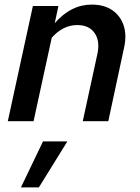

<svg xmlns="http://www.w3.org/2000/svg" viewBox="-20 -527 611 835"><path d="M14 0 123 -501H234L218 -426Q288 -507 379 -507Q433 -507 468.5 -482.5Q504 -458 518 -415.5Q532 -373 519 -317L451 0H340L403 -290Q416 -347 392 -382.5Q368 -418 316 -418Q254 -418 205 -363L126 0ZM71 288 167 88H273L149 288Z"/></svg>

Font: Red Hat Text Medium
Style: Italic
Weight: 500
Italic angle: -12°
Designer: Pentagram, MCKL
Foundry: Pentagram, MCKL
Version: Version 1.023; ttfautohint (v1.8.3)